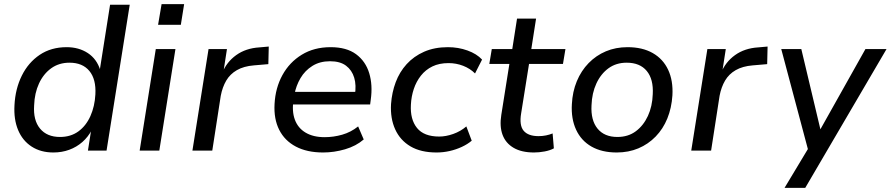

<svg xmlns="http://www.w3.org/2000/svg" viewBox="-20 -728 4305 928"><path d="M238 9Q177 9 133 -19.5Q89 -48 67.5 -99.5Q46 -151 50 -220Q54 -299 85.5 -362.5Q117 -426 172 -463Q227 -500 302 -500Q361 -500 404.5 -471.5Q448 -443 465 -388H462L512 -705H607L495 0H405L421 -102H425Q406 -66 378 -41.5Q350 -17 314.5 -4Q279 9 238 9ZM270 -66Q322 -66 359 -93Q396 -120 417 -167Q438 -214 441 -272Q445 -345 412 -385Q379 -425 316 -425Q265 -425 227.5 -398Q190 -371 168.5 -324.5Q147 -278 145 -219Q140 -147 173.5 -106.5Q207 -66 270 -66Z M744 -608 761 -708H870L854 -608ZM655 0 733 -491H828L750 0Z M910 0 988 -491H1077L1059 -375H1054Q1075 -428 1121.5 -461.5Q1168 -495 1234 -499L1279 -503L1277 -418L1207 -412Q1158 -408 1125 -389Q1092 -370 1073.5 -338.5Q1055 -307 1047 -265L1006 0Z M1542 9Q1464 9 1410 -19.5Q1356 -48 1329.5 -100.5Q1303 -153 1307 -225Q1311 -303 1345 -365Q1379 -427 1438.5 -463.5Q1498 -500 1578 -500Q1655 -500 1701 -466Q1747 -432 1764.5 -374.5Q1782 -317 1772 -246L1769 -223H1379L1388 -284H1715L1695 -268Q1703 -316 1692 -352.5Q1681 -389 1652.5 -410.5Q1624 -432 1575 -432Q1526 -432 1490 -409.5Q1454 -387 1432.5 -350.5Q1411 -314 1403 -271L1399 -247Q1390 -191 1405 -150Q1420 -109 1457 -87Q1494 -65 1549 -65Q1592 -65 1634 -77Q1676 -89 1711 -117L1738 -54Q1701 -22 1648 -6.5Q1595 9 1542 9Z M2090 9Q2014 9 1964 -20.5Q1914 -50 1890 -103Q1866 -156 1870 -225Q1874 -281 1892.5 -330.5Q1911 -380 1945.5 -418Q1980 -456 2030 -478Q2080 -500 2145 -500Q2195 -500 2239.5 -484Q2284 -468 2310 -440L2276 -373Q2252 -397 2218.5 -410Q2185 -423 2148 -423Q2103 -423 2070 -407Q2037 -391 2014.5 -362.5Q1992 -334 1980 -298Q1968 -262 1966 -222Q1962 -151 1995.5 -109.5Q2029 -68 2103 -68Q2135 -68 2170.5 -80.5Q2206 -93 2234 -117L2260 -48Q2240 -31 2212 -18Q2184 -5 2153 2Q2122 9 2090 9Z M2561 9Q2501 9 2462.5 -13.5Q2424 -36 2409 -76.5Q2394 -117 2403 -173L2442 -419H2345L2357 -491H2456L2479 -638H2571L2548 -491H2713L2701 -419H2537L2499 -181Q2489 -122 2511 -96Q2533 -70 2583 -70Q2602 -70 2619 -73.5Q2636 -77 2651 -83L2657 -11Q2639 -1 2612.5 4Q2586 9 2561 9Z M2961 9Q2889 9 2839 -19.5Q2789 -48 2764.5 -101Q2740 -154 2744 -224Q2747 -285 2768 -335.5Q2789 -386 2825 -423Q2861 -460 2908.5 -480Q2956 -500 3013 -500Q3085 -500 3135 -471.5Q3185 -443 3209.5 -390.5Q3234 -338 3230 -267Q3226 -206 3205.5 -155.5Q3185 -105 3149 -68Q3113 -31 3065.5 -11Q3018 9 2961 9ZM2964 -66Q3016 -66 3053 -93.5Q3090 -121 3111.5 -167.5Q3133 -214 3135 -273Q3139 -345 3106 -385Q3073 -425 3009 -425Q2958 -425 2921 -398Q2884 -371 2862.5 -324.5Q2841 -278 2839 -219Q2835 -147 2868 -106.5Q2901 -66 2964 -66Z M3321 0 3399 -491H3488L3470 -375H3465Q3486 -428 3532.5 -461.5Q3579 -495 3645 -499L3690 -503L3688 -418L3618 -412Q3569 -408 3536 -389Q3503 -370 3484.5 -338.5Q3466 -307 3458 -265L3417 0Z M3772 180 3897 -28 3891 16 3756 -491H3853L3950 -83H3934L4163 -491H4265L3872 180Z"/></svg>

Font: Nunito Sans 10pt Medium
Style: Italic
Weight: 500
Italic angle: -9°
Designer: Vernon Adams
Foundry: Vernon Adams
Version: Version 3.101;gftools[0.9.27]